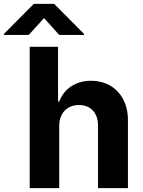

<svg xmlns="http://www.w3.org/2000/svg" viewBox="-91 -969 739 989"><path d="M214 -321C214 -386 255 -428 315 -428C377 -428 414 -387 414 -322V0H568V-352C568 -470 492 -553 378 -553C299 -553 239 -512 214 -446H208V-728H62V0H214ZM-71 -789H57L136 -876L214 -789H342V-794L188 -949H83L-71 -794Z"/></svg>

Font: Wafeq
Style: Bold
Weight: 700
Designer: Rasmus Andersson & Azza Alameddine
Foundry: Google & TypeTogether
Version: Version 3.000;FEAKit 1.0